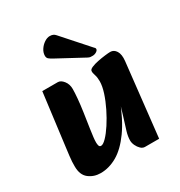

<svg xmlns="http://www.w3.org/2000/svg" viewBox="-171 -832 906 965"><g transform="rotate(-30 282.0 -349.5)"><path d="M135 13Q96 13 67 -9.5Q38 -32 38 -81Q38 -96 38.5 -109Q39 -122 41.5 -141Q44 -160 48 -193L86 -491H176Q193 -491 208.5 -471.5Q224 -452 224 -424Q224 -403 221 -369Q218 -335 212 -294L199 -207Q195 -179 193 -162.5Q191 -146 191 -132Q191 -122 193.5 -113.5Q196 -105 205 -105Q217 -105 236.5 -125Q256 -145 277.5 -178Q299 -211 318 -249.5Q337 -288 349 -325Q361 -362 361 -390Q361 -413 355.5 -428.5Q350 -444 351 -454Q351 -463 367 -470Q383 -477 405.5 -481.5Q428 -486 449 -488.5Q470 -491 480 -491Q501 -491 513.5 -471Q526 -451 522 -414L475 10H393Q380 10 369 -0.5Q358 -11 351 -26Q344 -41 344 -55Q344 -78 352 -105Q360 -132 373.5 -174Q387 -216 405 -282V-265Q366 -163 322 -102Q278 -41 231 -14Q184 13 135 13ZM418 -553 289 -698Q283 -705 275.5 -708.5Q268 -712 256 -712Q241 -712 224.5 -701Q208 -690 197 -673Q186 -656 186 -638Q186 -626 193.5 -619.5Q201 -613 216 -605L368 -523Q376 -519 381 -518.5Q386 -518 394 -518Q406 -518 416.5 -524.5Q427 -531 427 -539Q427 -543 425 -545.5Q423 -548 418 -553Z"/></g></svg>

Font: Alkatra
Style: Regular
Weight: 400
Designer: Suman Bhandary
Version: Version 1.100;gftools[0.9.22]